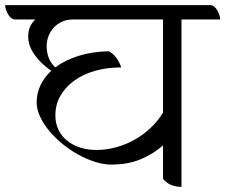

<svg xmlns="http://www.w3.org/2000/svg" viewBox="-59 -722 879 749"><path d="M761 -702Q770 -702 777 -696Q784 -690 789 -681Q794 -672 797 -662.5Q800 -653 800 -646H649V7Q629 7 610 0Q591 -7 577 -24V-155Q540 -122 490.5 -101Q441 -80 374 -80Q345 -80 312 -90.5Q279 -101 247 -118.5Q215 -136 185.5 -160Q156 -184 133.5 -211Q111 -238 97.5 -266.5Q84 -295 84 -323Q84 -358 99 -389.5Q114 -421 141 -446Q101 -473 76 -508Q51 -543 51 -580Q51 -621 79 -646H0Q-8 -646 -15.5 -652Q-23 -658 -28 -667Q-33 -676 -36 -685.5Q-39 -695 -39 -702ZM157 -272Q157 -241 169 -216Q181 -191 202.5 -173.5Q224 -156 253.5 -146.5Q283 -137 317 -137Q356 -137 394 -147.5Q432 -158 466 -177Q500 -196 528.5 -223Q557 -250 577 -283V-646H225Q201 -646 182 -637Q163 -628 150 -613.5Q137 -599 130 -580.5Q123 -562 123 -542Q123 -490 157 -459Q195 -488 249 -504.5Q303 -521 366 -522Q385 -511 396 -495Q407 -479 414 -459Q358 -459 311 -445.5Q264 -432 230 -407Q196 -382 176.5 -348Q157 -314 157 -272Z"/></svg>

Font: Gotu
Style: Regular
Weight: 400
Designer: Sarang Kulkarni & Kailash Malviya
Foundry: Ek Type
Version: Version 2.320;hotconv 1.0.109;makeotfexe 2.5.65596; ttfautoh